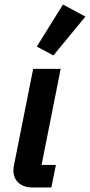

<svg xmlns="http://www.w3.org/2000/svg" viewBox="-20 -825 396 845"><path d="M356 -752 257 -805 142 -620 215 -581ZM206 0 226 -99H163L247 -522H126L42 -100C40 -90 39 -83 39 -75C39 -30 71 0 122 0Z"/></svg>

Font: Braiins Sans SemiBold
Style: Italic
Weight: 600
Italic angle: -11.31°
Designer: Mike Abbink, Paul van der Laan, Pieter van Rosmalen, Jiri Chlebus, Lubos Buracinsky
Foundry: Bold Monday, Sudetype
Version: Version 1.000;hotconv 1.0.109;makeotfexe 2.5.65596